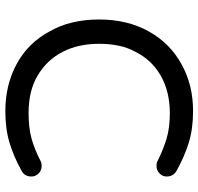

<svg xmlns="http://www.w3.org/2000/svg" viewBox="-32 -729 743 719"><g transform="rotate(-90 339.5 -369.5)"><path d="M283 -18Q217 -18 165 -34Q113 -50 61 -79Q38 -91 38 -117Q38 -132 49.5 -143.5Q61 -155 78 -155Q89 -155 96 -151Q140 -129 180.5 -117Q221 -105 275 -105Q356 -105 415.5 -139Q475 -173 505 -234Q521 -263 528 -297Q535 -331 535 -370Q535 -448 504.5 -507Q474 -566 416 -600Q360 -634 275 -634Q221 -634 180.5 -623Q140 -612 96 -589Q89 -585 78 -585Q61 -585 49.5 -596.5Q38 -608 38 -623Q38 -650 61 -661Q113 -690 165 -705.5Q217 -721 283 -721Q381 -721 459.5 -678.5Q538 -636 581 -556Q604 -516 615 -469.5Q626 -423 626 -370Q626 -264 581.5 -184Q537 -104 458 -61Q381 -18 283 -18Z"/></g></svg>

Font: Huninn
Style: Regular
Weight: 400
Designer: justfont
Foundry: justfont
Version: Version 1.003